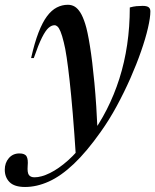

<svg xmlns="http://www.w3.org/2000/svg" viewBox="-102 -524 634 784"><path d="M36 -287H25Q39 -349 55.2 -391Q71.5 -433 90 -457.8Q108.5 -482.5 130 -493.5Q151.5 -504.5 175 -504.5Q190.5 -504.5 202.8 -497.2Q215 -490 225.8 -473.2Q236.5 -456.5 246 -426.5Q255.5 -397 265.2 -336.2Q275 -275.5 283.5 -185.5Q292 -95.5 297 21.5L208 117Q201.5 16 195 -61.5Q188.5 -139 182.2 -195.2Q176 -251.5 170.2 -289.8Q164.5 -328 158.5 -351Q151.5 -380 145.2 -395Q139 -410 133 -415.5Q127 -421 120.5 -421Q108.5 -421 96.2 -410.2Q84 -399.5 69.5 -370.8Q55 -342 36 -287ZM249.5 48 263 37Q303.5 -17 334 -77Q364.5 -137 385.5 -203Q406.5 -269 417.2 -341.5Q428 -414 428 -493.5Q442 -497.5 455 -498.8Q468 -500 480.5 -500Q497.5 -500 504.8 -494.5Q512 -489 512 -477.5Q512 -452 502.2 -409.8Q492.5 -367.5 474.2 -315Q456 -262.5 430.8 -205.2Q405.5 -148 375 -91.5Q344.5 -35 309.5 14Q252 95.5 199.5 145.2Q147 195 97.5 217.2Q48 239.5 0.5 239.5Q-43 239.5 -62.8 219.8Q-82.5 200 -82.5 169Q-82.5 141 -66 121.8Q-49.5 102.5 -22.5 102.5Q-0.5 102.5 6.5 114.5Q13.5 126.5 11 153.5Q9 181 16 190.5Q23 200 39 200Q66.5 200 102 182.5Q137.5 165 175.8 131Q214 97 249.5 48Z"/></svg>

Font: Newsreader 60pt Medium
Style: Italic
Weight: 500
Italic angle: -17°
Designer: Hugues Gentile
Foundry: Production Type
Version: Version 1.003